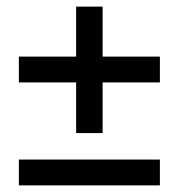

<svg xmlns="http://www.w3.org/2000/svg" viewBox="-20 -621 540 580"><path d="M463 -372H37V-450H463ZM290 -601V-219H210V-601ZM463 -61H37V-139H463Z"/></svg>

Font: Blinker
Style: Regular
Weight: 400
Designer: Juergen Huber
Foundry: supertype
Version: 1.017